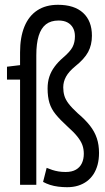

<svg xmlns="http://www.w3.org/2000/svg" viewBox="-20 -770 437 800"><path d="M63.6 0V-438.3H9.1V-492L63.6 -498.6V-551.8Q63.6 -614.9 81.8 -659.3Q100.1 -703.7 135.3 -726.8Q170.5 -750 221.6 -750Q289.8 -750 326.4 -716.3Q363 -682.5 363 -621.2Q363 -582.8 347.2 -553.3Q331.4 -523.9 292.6 -493Q266.8 -471.8 255.2 -450.7Q243.5 -429.6 243.5 -405.8Q243.5 -387.4 248.2 -371.3Q252.9 -355.2 265.8 -338.2Q278.7 -321.2 303.8 -298.1Q335.3 -271.5 354.9 -246.4Q374.5 -221.2 383.5 -193.9Q392.6 -166.5 392.6 -132.9Q392.6 -106 386.7 -83.8Q380.7 -61.5 369.6 -44.2Q358.4 -27 342.3 -14.9Q326.2 -2.9 305.5 3.6Q284.9 10 259.9 10Q241.2 10 222.8 7.7Q204.4 5.4 188.5 0.3Q172.6 -4.9 159.5 -12.1L174.4 -70.6Q186.5 -65.6 198.2 -61.8Q209.8 -58 223.4 -55.7Q237 -53.4 253.7 -53.4Q279.7 -53.4 296.4 -63.1Q313.2 -72.8 321.2 -90Q329.2 -107.3 329.2 -129.2Q329.2 -149 323.3 -165.4Q317.4 -181.9 302.7 -200.5Q287.9 -219.2 261.2 -242.9Q230.7 -270.7 212.3 -293.2Q193.9 -315.6 186.1 -341Q178.3 -366.4 178.3 -401.5Q178.3 -428.5 185.7 -450.7Q193.1 -472.9 207.7 -492.5Q222.2 -512.1 242.5 -529.5Q272.6 -555.1 282.4 -574.3Q292.2 -593.4 292.2 -618.8Q292.2 -639.4 284 -654Q275.9 -668.6 260.9 -676.6Q245.9 -684.5 224.1 -684.5Q192 -684.5 171.5 -668.7Q151.1 -652.8 141.2 -620.8Q131.3 -588.8 131.3 -539.8V0Z"/></svg>

Font: Georama ExtraCondensed Thin
Style: Regular
Weight: 100
Width: 2
Designer: Jean-Baptiste Levee
Foundry: Production Type
Version: Version 1.001